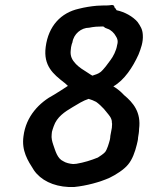

<svg xmlns="http://www.w3.org/2000/svg" viewBox="-20 -738 597 769"><path d="M74 -192C66 -134 91 -95 116 -56C143 -17 192 8 255 11H277C326 6 379 -8 419 -26C444 -38 477 -59 493 -79C510 -99 521 -130 528 -159C530 -168 533 -178 533 -187C535 -199 537 -210 537 -221C546 -289 513 -327 477 -357C466 -369 450 -383 434 -392C478 -417 512 -469 535 -520C544 -543 554 -569 552 -598C551 -621 542 -634 531 -650C512 -672 480 -690 447 -697C445 -699 444 -704 438 -709C439 -715 434 -718 428 -718C419 -717 414 -716 405 -716H392C385 -716 375 -715 368 -715C345 -713 319 -709 296 -703C224 -687 174 -634 163 -550C153 -474 194 -441 236 -408C241 -405 247 -398 252 -394C233 -382 216 -370 197 -359C138 -328 84 -273 74 -192ZM187 -200 188 -210C190 -217 192 -224 195 -232C208 -270 239 -290 271 -309C291 -321 313 -335 335 -342C345 -339 356 -335 365 -330C375 -323 388 -311 396 -302C402 -294 414 -281 420 -272C423 -268 428 -258 428 -251C428 -248 428 -245 429 -242C428 -237 429 -232 428 -226L425 -210C424 -204 423 -199 422 -194C422 -189 421 -184 420 -178C416 -163 409 -139 401 -129C395 -122 380 -112 372 -107C345 -96 316 -87 286 -82C281 -82 277 -81 273 -81C259 -82 243 -86 234 -92C209 -103 202 -134 193 -159C189 -171 185 -185 187 -200ZM263 -534C263 -537 264 -540 264 -543C264 -547 265 -551 266 -555C267 -560 268 -564 270 -568C275 -602 305 -627 337 -627C346 -629 354 -630 364 -631C373 -631 382 -632 391 -632L396 -631C399 -627 404 -625 410 -623C424 -619 438 -605 444 -593C450 -584 454 -574 449 -557C446 -536 433 -511 423 -498C412 -483 396 -460 382 -449C373 -442 362 -439 350 -435C344 -438 339 -442 334 -445C314 -458 297 -467 281 -485C270 -497 261 -512 263 -534Z"/></svg>

Font: Hussar Pisanka
Style: Kur
Weight: 400
Designer: Robert Jablonski
Foundry: Cannot Into Space Fonts
Version: Version 1.070